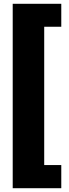

<svg xmlns="http://www.w3.org/2000/svg" viewBox="-20 -770 365 1012"><path d="M47 222V-750H303V-629H213V100H303V222Z"/></svg>

Font: Teachers ExtraBold
Style: Regular
Weight: 800
Designer: Alfredo Marco Pradil, Chank Diesel
Version: Version 1.001